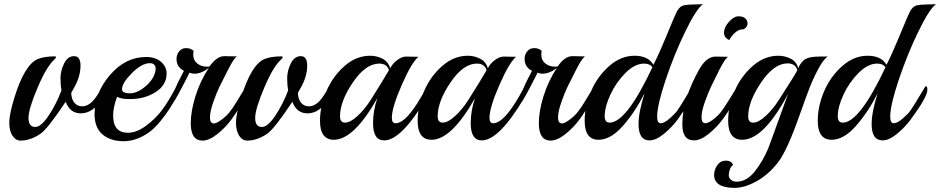

<svg xmlns="http://www.w3.org/2000/svg" viewBox="-20 -674 4554 930"><path d="M474 -198Q433 -125 371 -125Q319 -125 298 -181Q211 -50 176 -26Q127 7 80 7Q56 7 40.5 -16.5Q25 -40 25 -80.5Q25 -121 50 -202Q99 -361 163 -388Q194 -401 247 -401Q251 -401 251 -397Q251 -393 245 -387Q207 -355 162.5 -250.5Q118 -146 118 -102.5Q118 -59 151 -59Q179 -59 216 -114.5Q253 -170 278 -237Q273 -260 273 -295.5Q273 -331 290.5 -366.5Q308 -402 339 -402Q370 -402 370 -356Q370 -302 337 -246Q328 -230 325 -224Q326 -193 340.5 -176Q355 -159 378 -159Q414 -159 445 -204Q457 -222 466.5 -236.5Q476 -251 477 -251Q481 -251 481 -230Q481 -209 474 -198Z M840 -260Q846 -260 846 -240.5Q846 -221 830 -194Q814 -167 798.5 -143Q783 -119 757 -87Q731 -55 706 -36Q643 10 579.5 10Q516 10 477 -22.5Q438 -55 438 -122Q438 -224 513 -311Q588 -398 688 -398Q733 -398 760 -374.5Q787 -351 787 -318Q787 -262 734 -228Q681 -194 609 -194Q567 -194 547 -205Q528 -154 528 -115Q528 -31 599 -31Q641 -31 685.5 -63.5Q730 -96 761.5 -136.5Q793 -177 833 -253Q837 -260 840 -260ZM734 -339Q734 -368 706 -368Q667 -368 619 -320Q571 -272 571 -242Q571 -222 609 -222Q647 -222 688.5 -259Q730 -296 734 -339Z M1066 -402 1117 -401H1127Q1112 -390 1084.5 -336Q1057 -282 1043.5 -254.5Q1030 -227 1013.5 -180.5Q997 -134 997 -105Q997 -76 1017 -76Q1030 -77 1053.5 -94.5Q1077 -112 1092.5 -131.5Q1108 -151 1126.5 -181.5Q1145 -212 1158.5 -234.5Q1172 -257 1174 -257Q1181 -257 1181 -238.5Q1181 -220 1171 -203Q1128 -132 1100 -94Q1072 -56 1032.5 -24.5Q993 7 961 7Q904 7 904 -77Q904 -134 926 -206Q948 -278 991 -345Q956 -317 921 -317Q910 -317 898 -322Q827 -182 821.5 -182Q816 -182 816 -198.5Q816 -215 828.5 -244.5Q841 -274 855.5 -301Q870 -328 871 -331Q835 -349 835 -389Q835 -409 847.5 -425Q860 -441 882 -441Q904 -441 918 -427Q916 -421 916 -409Q916 -382 935.5 -366.5Q955 -351 983 -351Q991 -351 995 -352Q1030 -402 1066 -402Z M1572 -198Q1531 -125 1469 -125Q1417 -125 1396 -181Q1309 -50 1274 -26Q1225 7 1178 7Q1154 7 1138.5 -16.5Q1123 -40 1123 -80.5Q1123 -121 1148 -202Q1197 -361 1261 -388Q1292 -401 1345 -401Q1349 -401 1349 -397Q1349 -393 1343 -387Q1305 -355 1260.5 -250.5Q1216 -146 1216 -102.5Q1216 -59 1249 -59Q1277 -59 1314 -114.5Q1351 -170 1376 -237Q1371 -260 1371 -295.5Q1371 -331 1388.5 -366.5Q1406 -402 1437 -402Q1468 -402 1468 -356Q1468 -302 1435 -246Q1426 -230 1423 -224Q1424 -193 1438.5 -176Q1453 -159 1476 -159Q1512 -159 1543 -204Q1555 -222 1564.5 -236.5Q1574 -251 1575 -251Q1579 -251 1579 -230Q1579 -209 1572 -198Z M1947 -400 1997 -399H2007Q1974 -372 1926 -262.5Q1878 -153 1878 -103Q1878 -77 1896 -77Q1954 -77 2044 -248Q2048 -255 2051 -255Q2057 -255 2057 -236.5Q2057 -218 2047 -201Q1924 6 1841 6Q1787 6 1787 -77Q1787 -139 1808 -199Q1694 3 1597 3Q1530 3 1530 -89Q1530 -159 1560.5 -231Q1591 -303 1648 -353.5Q1705 -404 1773 -404Q1805 -404 1833 -389.5Q1861 -375 1870 -343Q1881 -366 1904 -383Q1927 -400 1947 -400ZM1864 -334Q1854 -366 1817 -366Q1751 -366 1689 -274.5Q1627 -183 1627 -111Q1627 -80 1651 -80Q1677 -80 1712 -112.5Q1747 -145 1775 -189Q1837 -287 1864 -334Z M2420 -400 2470 -399H2480Q2447 -372 2399 -262.5Q2351 -153 2351 -103Q2351 -77 2369 -77Q2427 -77 2517 -248Q2521 -255 2524 -255Q2530 -255 2530 -236.5Q2530 -218 2520 -201Q2397 6 2314 6Q2260 6 2260 -77Q2260 -139 2281 -199Q2167 3 2070 3Q2003 3 2003 -89Q2003 -159 2033.5 -231Q2064 -303 2121 -353.5Q2178 -404 2246 -404Q2278 -404 2306 -389.5Q2334 -375 2343 -343Q2354 -366 2377 -383Q2400 -400 2420 -400ZM2337 -334Q2327 -366 2290 -366Q2224 -366 2162 -274.5Q2100 -183 2100 -111Q2100 -80 2124 -80Q2150 -80 2185 -112.5Q2220 -145 2248 -189Q2310 -287 2337 -334Z M2752 -402 2803 -401H2813Q2798 -390 2770.5 -336Q2743 -282 2729.5 -254.5Q2716 -227 2699.5 -180.5Q2683 -134 2683 -105Q2683 -76 2703 -76Q2716 -77 2739.5 -94.5Q2763 -112 2778.5 -131.5Q2794 -151 2812.5 -181.5Q2831 -212 2844.5 -234.5Q2858 -257 2860 -257Q2867 -257 2867 -238.5Q2867 -220 2857 -203Q2814 -132 2786 -94Q2758 -56 2718.5 -24.5Q2679 7 2647 7Q2590 7 2590 -77Q2590 -134 2612 -206Q2634 -278 2677 -345Q2642 -317 2607 -317Q2596 -317 2584 -322Q2513 -182 2507.5 -182Q2502 -182 2502 -198.5Q2502 -215 2514.5 -244.5Q2527 -274 2541.5 -301Q2556 -328 2557 -331Q2521 -349 2521 -389Q2521 -409 2533.5 -425Q2546 -441 2568 -441Q2590 -441 2604 -427Q2602 -421 2602 -409Q2602 -382 2621.5 -366.5Q2641 -351 2669 -351Q2677 -351 2681 -352Q2716 -402 2752 -402Z M3385 -654Q3352 -630 3298.5 -519.5Q3245 -409 3204 -286.5Q3163 -164 3163 -109Q3163 -77 3180 -77Q3197 -77 3222.5 -99Q3248 -121 3259 -136Q3270 -151 3288.5 -181.5Q3307 -212 3320.5 -234.5Q3334 -257 3336 -257Q3343 -257 3343 -238Q3342 -203 3260 -92Q3233 -56 3195 -25Q3157 6 3126 6Q3073 6 3073 -73Q3073 -131 3102 -222Q3056 -131 2997 -64Q2938 3 2879 3Q2812 3 2812 -89Q2812 -159 2842.5 -231Q2873 -303 2930 -353.5Q2987 -404 3053.5 -404Q3120 -404 3145 -360Q3173 -415 3202.5 -487Q3232 -559 3241.5 -580.5Q3251 -602 3255.5 -612Q3260 -622 3267 -631Q3278 -645 3293.5 -648.5Q3309 -652 3343.5 -652.5Q3378 -653 3385 -654ZM3140 -348Q3128 -366 3100 -366Q3055 -366 3009.5 -320.5Q2964 -275 2936.5 -215.5Q2909 -156 2909 -111Q2909 -80 2933 -80Q3014 -80 3140 -348Z M3582 -532H3578Q3558 -532 3539.5 -515Q3521 -498 3513 -480Q3487 -490 3487 -516Q3487 -542 3511 -568.5Q3535 -595 3557 -595Q3579 -595 3590 -585Q3601 -575 3601 -559.5Q3601 -544 3582 -532ZM3446 -400 3496 -399H3506Q3490 -387 3463.5 -334Q3437 -281 3424 -254Q3411 -227 3394.5 -181Q3378 -135 3378 -106Q3378 -77 3397 -77Q3410 -77 3433.5 -94.5Q3457 -112 3472 -131.5Q3487 -151 3505.5 -181Q3524 -211 3537.5 -233Q3551 -255 3553 -255Q3559 -255 3559 -236.5Q3559 -218 3549 -201Q3512 -139 3481.5 -97.5Q3451 -56 3412 -25Q3373 6 3341 6Q3285 6 3285 -72Q3285 -193 3368 -340Q3403 -400 3446 -400Z M3949 -400H3989Q3968 -386 3943 -339Q3918 -292 3900.5 -246.5Q3883 -201 3855 -122Q3793 56 3747 114.5Q3701 173 3643.5 204.5Q3586 236 3539 236Q3439 236 3439 173Q3439 148 3454.5 126Q3470 104 3496 104Q3522 104 3531 125Q3521 131 3515.5 146Q3510 161 3510 174.5Q3510 188 3520.5 197Q3531 206 3548 206Q3596 206 3635 157.5Q3674 109 3701 45Q3708 28 3797 -219Q3679 3 3575 3Q3507 3 3507 -89Q3507 -159 3537.5 -231Q3568 -303 3625 -353.5Q3682 -404 3750 -404Q3781 -404 3809.5 -390Q3838 -376 3846 -344Q3861 -376 3881.5 -388Q3902 -400 3949 -400ZM3842 -335Q3832 -367 3795 -367Q3729 -367 3666.5 -274.5Q3604 -182 3604 -110Q3604 -80 3628 -80Q3654 -80 3689 -112.5Q3724 -145 3752 -189Q3842 -328 3842 -335Z M4514 -654Q4481 -630 4427.5 -519.5Q4374 -409 4333 -286.5Q4292 -164 4292 -109Q4292 -77 4309 -77Q4326 -77 4351.5 -99Q4377 -121 4388 -136Q4399 -151 4417.5 -181.5Q4436 -212 4449.5 -234.5Q4463 -257 4465 -257Q4472 -257 4472 -238Q4471 -203 4389 -92Q4362 -56 4324 -25Q4286 6 4255 6Q4202 6 4202 -73Q4202 -131 4231 -222Q4185 -131 4126 -64Q4067 3 4008 3Q3941 3 3941 -89Q3941 -159 3971.5 -231Q4002 -303 4059 -353.5Q4116 -404 4182.5 -404Q4249 -404 4274 -360Q4302 -415 4331.5 -487Q4361 -559 4370.5 -580.5Q4380 -602 4384.5 -612Q4389 -622 4396 -631Q4407 -645 4422.5 -648.5Q4438 -652 4472.5 -652.5Q4507 -653 4514 -654ZM4269 -348Q4257 -366 4229 -366Q4184 -366 4138.5 -320.5Q4093 -275 4065.5 -215.5Q4038 -156 4038 -111Q4038 -80 4062 -80Q4143 -80 4269 -348Z"/></svg>

Font: Playball
Style: Regular
Weight: 400
Designer: Robert E. Leuschke
Foundry: Robert E. Leuschke
Version: Version 1.001